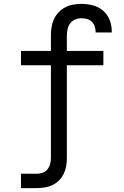

<svg xmlns="http://www.w3.org/2000/svg" viewBox="-20 -763 640 988"><path d="M88 205V131H170Q185 131 200 125.5Q215 120 224.5 108Q234 96 238 81Q242 66 242 50V-427H88V-501H242V-579Q242 -601 245 -622Q248 -643 257 -663Q266 -683 281 -699Q296 -715 315 -725Q334 -735 355.5 -739Q377 -743 399 -743Q428 -743 457.5 -735.5Q487 -728 509.5 -709Q532 -690 543.5 -662Q555 -634 555 -604Q555 -602 555 -600Q555 -598 555 -596H472Q472 -597 472 -598Q472 -599 472 -600Q472 -614 467 -628Q462 -642 451.5 -652Q441 -662 427 -665.5Q413 -669 399 -669Q382 -669 366.5 -662.5Q351 -656 341 -642.5Q331 -629 327.5 -612.5Q324 -596 324 -579V-501H512V-427H324V50Q324 71 320.5 91.5Q317 112 308 131Q299 150 284 165Q269 180 250.5 189Q232 198 211 201.5Q190 205 170 205Z"/></svg>

Font: Iosevka Curly Extended
Style: Regular
Weight: 400
Width: 7
Monospace: yes
Designer: Belleve Invis
Foundry: Belleve Invis
Version: Version 11.1.0; ttfautohint (v1.8.3)